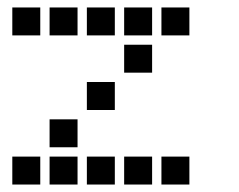

<svg xmlns="http://www.w3.org/2000/svg" viewBox="-20 -508 640 515"><path d="M14 -488Q13 -488 13 -488Q13 -488 13 -487V-414Q13 -413 13 -413Q13 -413 14 -413H87Q88 -413 88 -413Q88 -413 88 -414V-487Q88 -488 88 -488Q88 -488 87 -488ZM114 -488Q113 -488 113 -488Q113 -488 113 -487V-414Q113 -413 113 -413Q113 -413 114 -413H187Q188 -413 188 -413Q188 -413 188 -414V-487Q188 -488 188 -488Q188 -488 187 -488ZM214 -488Q213 -488 213 -488Q213 -488 213 -487V-414Q213 -413 213 -413Q213 -413 214 -413H287Q288 -413 288 -413Q288 -413 288 -414V-487Q288 -488 288 -488Q288 -488 287 -488ZM314 -488Q313 -488 313 -488Q313 -488 313 -487V-414Q313 -413 313 -413Q313 -413 314 -413H387Q388 -413 388 -413Q388 -413 388 -414V-487Q388 -488 388 -488Q388 -488 387 -488ZM414 -488Q413 -488 413 -488Q413 -488 413 -487V-414Q413 -413 413 -413Q413 -413 414 -413H487Q488 -413 488 -413Q488 -413 488 -414V-487Q488 -488 488 -488Q488 -488 487 -488ZM314 -388Q313 -388 313 -388Q313 -388 313 -387V-314Q313 -313 313 -313Q313 -313 314 -313H387Q388 -313 388 -313Q388 -313 388 -314V-387Q388 -388 388 -388Q388 -388 387 -388ZM214 -288Q213 -288 213 -288Q213 -288 213 -287V-214Q213 -213 213 -213Q213 -213 214 -213H287Q288 -213 288 -213Q288 -213 288 -214V-287Q288 -288 288 -288Q288 -288 287 -288ZM114 -188Q113 -188 113 -188Q113 -188 113 -187V-114Q113 -113 113 -113Q113 -113 114 -113H187Q188 -113 188 -113Q188 -113 188 -114V-187Q188 -188 188 -188Q188 -188 187 -188ZM14 -88Q13 -88 13 -88Q13 -88 13 -87V-14Q13 -13 13 -13Q13 -13 14 -13H87Q88 -13 88 -13Q88 -13 88 -14V-87Q88 -88 88 -88Q88 -88 87 -88ZM114 -88Q113 -88 113 -88Q113 -88 113 -87V-14Q113 -13 113 -13Q113 -13 114 -13H187Q188 -13 188 -13Q188 -13 188 -14V-87Q188 -88 188 -88Q188 -88 187 -88ZM214 -88Q213 -88 213 -88Q213 -88 213 -87V-14Q213 -13 213 -13Q213 -13 214 -13H287Q288 -13 288 -13Q288 -13 288 -14V-87Q288 -88 288 -88Q288 -88 287 -88ZM314 -88Q313 -88 313 -88Q313 -88 313 -87V-14Q313 -13 313 -13Q313 -13 314 -13H387Q388 -13 388 -13Q388 -13 388 -14V-87Q388 -88 388 -88Q388 -88 387 -88ZM414 -88Q413 -88 413 -88Q413 -88 413 -87V-14Q413 -13 413 -13Q413 -13 414 -13H487Q488 -13 488 -13Q488 -13 488 -14V-87Q488 -88 488 -88Q488 -88 487 -88Z"/></svg>

Font: Doto
Style: Bold
Weight: 700
Monospace: yes
Version: Version 1.000